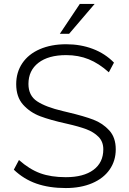

<svg xmlns="http://www.w3.org/2000/svg" viewBox="-20 -944 653 972"><path d="M50 -85 76 -134Q129 -87 183.5 -67Q238 -47 313 -47Q403 -47 453 -84Q503 -121 503 -188Q503 -227 478.5 -251.5Q454 -276 416.5 -290Q379 -304 317 -318Q235 -336 183.5 -355.5Q132 -375 97 -414Q62 -453 62 -518Q62 -578 93 -624Q124 -670 181.5 -695Q239 -720 315 -720Q388 -720 450 -696.5Q512 -673 557 -627L531 -578Q481 -623 429 -644Q377 -665 315 -665Q225 -665 174.5 -626Q124 -587 124 -519Q124 -460 168 -431Q212 -402 297 -382L326 -375Q406 -356 453 -338Q500 -320 533 -284Q566 -248 566 -188Q566 -130 535 -85.5Q504 -41 446.5 -16.5Q389 8 313 8Q229 8 164.5 -14.5Q100 -37 50 -85ZM283 -773 384 -924H459L330 -773Z"/></svg>

Font: Muli Light
Style: Regular
Weight: 300
Designer: Vernon Adams
Foundry: Vernon Adams
Version: Version 2.100